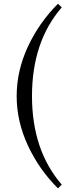

<svg xmlns="http://www.w3.org/2000/svg" viewBox="-20 -747 411 1040"><path d="M293.9 -726.6 314.5 -707Q153.3 -521 153.3 -226.6Q153.3 66.9 314.5 252.9L293.9 273.4Q190.9 170.4 130.6 40Q70.3 -90.3 70.3 -226.6Q70.3 -362.8 130.6 -493.2Q190.9 -623.5 293.9 -726.6Z"/></svg>

Font: Theano Old Style
Style: Regular
Weight: 400
Designer: Alexey Kryukov
Version: Version 2.00